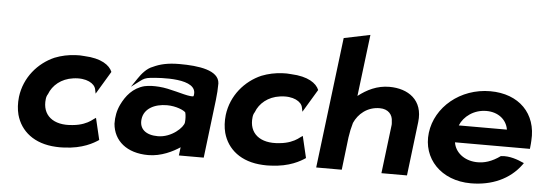

<svg xmlns="http://www.w3.org/2000/svg" viewBox="-50 -913 3073 1085"><g transform="rotate(5 1486.0 -370.0)"><path d="M215 -242C216 -252 219 -262 225 -271C244 -322 292 -363 359 -372C435 -383 482 -353 488 -321L493 -297L571 -427C556 -464 508 -499 411 -503C395 -505 376 -505 361 -504C321 -502 282 -494 244 -479C152 -439 77 -353 63 -241C59 -205 61 -171 69 -140C94 -49 171 16 296 22C310 23 327 23 341 22C447 18 508 -19 536 -38L507 -161L495 -153C490 -149 484 -145 480 -142C461 -129 427 -113 380 -109C268 -96 204 -151 215 -242Z M802 -476C768 -464 740 -430 722 -403L688 -353L737 -390C754 -403 766 -410 795 -413C842 -418 1070 -438 1046 -333C1046 -331 1045 -328 1027 -330C986 -334 909 -363 847 -367C817 -369 793 -369 764 -363C699 -346 661 -298 636 -246C620 -212 613 -176 614 -137C622 -41 697 23 819 23C893 23 959 -11 998 -37L992 10H1133L1173 -320C1177 -354 1179 -384 1179 -415C1175 -490 1059 -505 951 -505C884 -505 840 -494 802 -476ZM864 -88C795 -88 757 -121 764 -176C771 -236 830 -267 901 -267C952 -267 998 -247 1007 -235C1011 -219 1012 -198 1010 -179C1007 -151 942 -88 864 -88Z M1388 -242C1389 -252 1392 -262 1398 -271C1417 -322 1465 -363 1532 -372C1608 -383 1655 -353 1661 -321L1666 -297L1744 -427C1729 -464 1681 -499 1584 -503C1568 -505 1549 -505 1534 -504C1494 -502 1455 -494 1417 -479C1325 -439 1250 -353 1236 -241C1232 -205 1234 -171 1242 -140C1267 -49 1344 16 1469 22C1483 23 1500 23 1514 22C1620 18 1681 -19 1709 -38L1680 -161L1668 -153C1663 -149 1657 -145 1653 -142C1634 -129 1600 -113 1553 -109C1441 -96 1377 -151 1388 -242Z M2286 10 2323 -296C2338 -422 2250 -480 2144 -480C2074 -480 2017 -451 1968 -413L2011 -763L1862 -732L1771 10H1916L1938 -175C1942 -204 1948 -232 1956 -259C1979 -311 2029 -355 2100 -355C2149 -355 2174 -324 2174 -286C2174 -280 2176 -274 2175 -268L2141 10Z M2540 -200H2965L2966 -210C2967 -222 2969 -235 2969 -247C2980 -401 2877 -505 2714 -505C2544 -505 2406 -388 2388 -241C2370 -95 2479 23 2649 23C2767 23 2868 -21 2931 -107L2938 -117L2928 -121C2906 -131 2855 -152 2805 -145C2758 -111 2714 -97 2669 -99C2599 -102 2548 -145 2540 -200ZM2826 -297H2553C2574 -349 2631 -392 2702 -392C2769 -392 2817 -353 2826 -297Z"/></g></svg>

Font: Bluebird
Style: SfBdExtObl
Weight: 700
Designer: Jasper
Foundry: Cannot Into Space Fonts
Version: Version 0.98